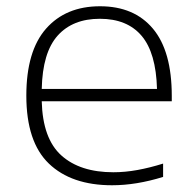

<svg xmlns="http://www.w3.org/2000/svg" viewBox="-20 -568 606 598"><path d="M329 9Q202.5 9 132.2 -58.5Q62 -126 62 -270Q62 -409 123.5 -478.8Q185 -548.5 291.5 -548.5Q398 -548.5 456.5 -478.5Q515 -408.5 515 -269.5V-252.5H110Q113 -136 171.2 -83.8Q229.5 -31.5 333 -31.5Q369.5 -31.5 408 -38.5Q446.5 -45.5 488 -58.5V-17Q404.5 9 329 9ZM291 -509.5Q206.5 -509.5 159.5 -457Q112.5 -404.5 110 -291H469Q466 -403.5 421 -456.5Q376 -509.5 291 -509.5Z"/></svg>

Font: Encode Sans Exp XLt
Style: Regular
Weight: 200
Width: 7
Designer: Multiple Designers
Foundry: Impallari Type
Version: Version 3.002; ttfautohint (v1.8.3) -l 8 -r 50 -G 200 -x 14 